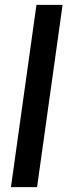

<svg xmlns="http://www.w3.org/2000/svg" viewBox="-20 -770 278 790"><path d="M25 0 130 -750H237.5L132.5 0Z"/></svg>

Font: Mohave Light SemiBold
Style: Italic
Weight: 600
Italic angle: -8°
Version: Version 2.003